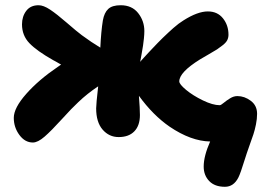

<svg xmlns="http://www.w3.org/2000/svg" viewBox="-20 -550 1018 741"><path d="M106.9 0Q76.2 0 54.7 -29.3Q33.2 -58.6 33.2 -95.2Q33.2 -133.3 81.1 -187.5Q128.9 -241.7 203.1 -292Q205.1 -293.5 209.5 -296.4Q213.9 -299.3 215.8 -300.8Q212.9 -302.2 207 -305.7Q201.2 -309.1 195.6 -312.3Q189.9 -315.4 185.1 -317.9Q122.1 -353.5 93.5 -383.3Q64.9 -413.1 64.9 -456.1Q64.9 -486.3 81.3 -508.1Q97.7 -529.8 128.9 -529.8Q147.9 -529.8 173.3 -512.9Q198.7 -496.1 237.8 -462.2Q276.9 -428.2 295.9 -414.1Q333 -386.7 367.2 -366.2Q370.1 -428.7 377 -471.2Q382.3 -501 397.7 -515.4Q413.1 -529.8 445.8 -529.8Q489.3 -529.8 513.2 -499.5Q537.1 -469.2 537.1 -430.2Q537.1 -418 535.4 -401.4Q533.7 -384.8 532 -373.8Q530.3 -362.8 526.4 -340.8Q522.5 -318.8 521 -311L523.9 -314.9Q524.9 -315.9 536.1 -328.4Q547.4 -340.8 552 -345.7Q556.6 -350.6 568.8 -363.5Q581.1 -376.5 588.4 -384Q595.7 -391.6 607.9 -403.6Q620.1 -415.5 629.2 -423.8Q638.2 -432.1 648.9 -441.7Q659.7 -451.2 669.4 -458.5Q679.2 -465.8 688 -471.2Q742.7 -505.9 782.2 -505.9Q819.3 -505.9 840.6 -479.2Q861.8 -452.6 861.8 -416Q861.8 -404.8 857.2 -395.3Q852.5 -385.7 839.8 -375.7Q827.1 -365.7 817.9 -359.6Q808.6 -353.5 785.9 -340.6Q763.2 -327.6 752 -320.8Q671.9 -271 671.9 -235.8Q671.9 -225.1 698.2 -203.1Q724.6 -181.2 762.9 -162.6Q801.3 -144 828.1 -144Q832.5 -144 843 -152.8Q853.5 -161.6 867.7 -170.4Q881.8 -179.2 896 -179.2Q923.8 -179.2 948 -160.9Q972.2 -142.6 972.2 -110.8Q972.2 -91.3 967.8 -69.6Q963.4 -47.9 958 -31.7Q952.6 -15.6 942.1 13.7Q931.6 43 925.8 62Q907.7 120.6 899.9 135.3Q881.8 170.9 848.1 170.9Q808.6 170.9 787.4 148.7Q766.1 126.5 766.1 92.8Q766.1 52.7 791 -3.9Q716.8 -5.4 634.8 -61Q570.8 -105 516.1 -180.2Q520 -130.4 520 -106Q520 -65.4 498.5 -43.2Q477.1 -21 438 -21Q400.9 -21 376 -49.8Q351.1 -78.6 351.1 -131.8Q351.1 -148.4 358.9 -216.8Q316.9 -189 282.2 -155.8Q258.3 -133.8 218.3 -89.6Q178.2 -45.4 152.1 -22.7Q126 0 106.9 0Z"/></svg>

Font: Shantell Sans Irregular
Style: Regular
Weight: 800
Designer: Stephen Nixon, Anya Danilova, Shantell Martin
Foundry: Arrow Type
Version: Version 1.006;[9816181b4]